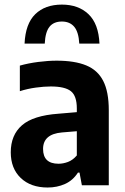

<svg xmlns="http://www.w3.org/2000/svg" viewBox="-20 -826 556 856"><path d="M192.5 10Q117 10 72.5 -32.5Q28 -75 28 -147Q28 -224 78 -267.5Q128 -311 240.5 -319L322.5 -326V-342.5Q322.5 -398.5 296 -419.5Q269.5 -440.5 206.5 -440.5Q176.5 -440.5 139.8 -435.5Q103 -430.5 68.5 -419.5V-533.5Q105.5 -544 150 -549.8Q194.5 -555.5 233 -555.5Q313 -555.5 364.2 -534.5Q415.5 -513.5 440.2 -465.2Q465 -417 465 -334.5V0H345L334.5 -56.5H327.5Q305 -21.5 269.8 -5.8Q234.5 10 192.5 10ZM172 -162Q172 -96 241 -96Q261.5 -96 283 -104Q304.5 -112 322.5 -133V-241L256 -235.5Q172 -228 172 -162ZM89.5 -631.5Q93.5 -720 137.2 -762.8Q181 -805.5 256 -805.5Q329.5 -805.5 374.5 -762.8Q419.5 -720 423.5 -631.5H333.5Q330.5 -683.5 310.8 -706.8Q291 -730 256 -730Q219.5 -730 200.8 -706.8Q182 -683.5 179.5 -631.5Z"/></svg>

Font: Encode Sans Semi Condensed
Style: Bold
Weight: 700
Width: 4
Designer: Multiple Designers
Foundry: Impallari Type
Version: Version 3.000; ttfautohint (v1.8.3) -l 8 -r 50 -G 200 -x 14 